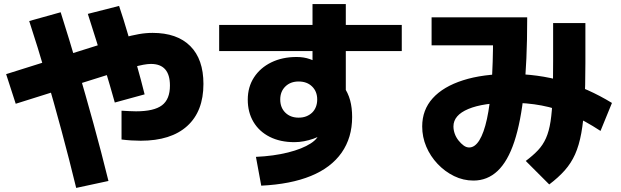

<svg xmlns="http://www.w3.org/2000/svg" viewBox="-20 -836 3040 940"><path d="M669 -147Q647 -147 623 -148.5Q599 -150 575 -153V-294Q594 -293 612.5 -292Q631 -291 646 -291Q734 -291 773 -320.5Q812 -350 812 -417Q812 -523 719 -523Q703 -523 681.5 -519Q660 -515 621.5 -504.5Q583 -494 518 -473L57 -328L10 -473L471 -618Q537 -639 581.5 -651Q626 -663 660 -669Q694 -675 727 -675Q847 -675 911.5 -610.5Q976 -546 976 -425Q976 -291 896.5 -219Q817 -147 669 -147ZM353 84Q319 -56 281.5 -195Q244 -334 204.5 -469.5Q165 -605 123 -733L277 -776Q319 -644 359 -507.5Q399 -371 437.5 -231.5Q476 -92 511 50ZM542 -334Q520 -413 487 -522Q454 -631 410 -768L563 -807Q585 -742 606.5 -668Q628 -594 649.5 -518.5Q671 -443 688 -374Z M1233 -68Q1320 -72 1390 -89.5Q1460 -107 1501.5 -134Q1543 -161 1543 -192V-215L1583 -198Q1571 -185 1553 -174.5Q1535 -164 1513.5 -156.5Q1492 -149 1468.5 -144.5Q1445 -140 1421 -140Q1352 -140 1300.5 -166Q1249 -192 1221 -239Q1193 -286 1193 -348Q1193 -410 1223.5 -457Q1254 -504 1308 -530.5Q1362 -557 1432 -557Q1468 -557 1497.5 -546.5Q1527 -536 1570 -511L1510 -483V-816H1673V-353L1662 -413Q1684 -382 1694 -345.5Q1704 -309 1704 -263Q1704 -162 1652.5 -88.5Q1601 -15 1502 25.5Q1403 66 1259 73ZM1442 -260Q1463 -260 1479.5 -266.5Q1496 -273 1508 -284.5Q1520 -296 1526.5 -312.5Q1533 -329 1533 -349Q1533 -388 1508 -412.5Q1483 -437 1442 -437Q1402 -437 1377 -412.5Q1352 -388 1352 -349Q1352 -309 1377 -284.5Q1402 -260 1442 -260ZM1053 -586V-714H1947V-586Z M2298 48Q2248 48 2203 26Q2158 4 2122.5 -33.5Q2087 -71 2067 -118Q2047 -165 2047 -217Q2047 -298 2098.5 -355Q2150 -412 2247 -443Q2344 -474 2478 -474Q2613 -474 2735.5 -439Q2858 -404 2976 -332L2920 -195Q2844 -245 2773.5 -275.5Q2703 -306 2631.5 -319.5Q2560 -333 2478 -333Q2346 -333 2273 -302.5Q2200 -272 2200 -217Q2200 -199 2206.5 -181Q2213 -163 2225 -148Q2237 -133 2250 -123.5Q2263 -114 2277 -114Q2305 -114 2327 -149.5Q2349 -185 2364 -253.5Q2379 -322 2386.5 -424Q2394 -526 2394 -660L2433 -614H2093V-751H2561V-741Q2561 -537 2545.5 -388Q2530 -239 2498 -142.5Q2466 -46 2416 1Q2366 48 2298 48ZM2554 -48Q2590 -75 2614 -100.5Q2638 -126 2653 -159.5Q2668 -193 2675.5 -242Q2683 -291 2685.5 -362.5Q2688 -434 2688 -538V-723H2846V-529Q2846 -413 2841.5 -329Q2837 -245 2826 -184.5Q2815 -124 2795.5 -80.5Q2776 -37 2745 -2Q2714 33 2669 67Z"/></svg>

Font: M PLUS 1 Thin ExtraBold
Style: Regular
Weight: 800
Version: Version 1.001